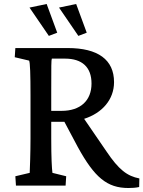

<svg xmlns="http://www.w3.org/2000/svg" viewBox="-20 -931 719 963"><path d="M60 0H309L312 -47L243 -64C240 -87 237 -139 237 -237V-320H303L370 -194C454 -41 517 12 624 12C641 12 661 11 678 7L679 -36C618 -48 576 -79 513 -173L402 -335C493 -364 552 -432 552 -519C552 -632 471 -690 320 -690H57L54 -644L126 -627C131 -618 133 -558 133 -452V-237C133 -164 130 -85 129 -64L57 -47ZM128 -893 225 -751 267 -767 214 -911ZM237 -375V-469C237 -605 237 -629 240 -637H306C392 -637 439 -594 439 -512C439 -426 383 -375 289 -375ZM276 -893 373 -751 415 -767 362 -911Z"/></svg>

Font: TPK Tissa Web Medium
Style: Regular
Weight: 500
Designer: Jacques Le Bailly, Suppakit Chalermlarp | Katatrad Co.,Ltd.
Foundry: Jacques Le Bailly, Cadson Demak Co.,Ltd.
Version: Version 5.000;Glyphs 3.1.2 (3151)